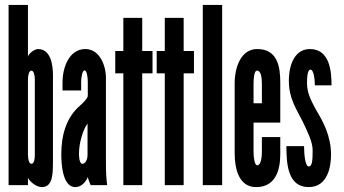

<svg xmlns="http://www.w3.org/2000/svg" viewBox="-20 -755 1401 783"><path d="M15 0H94V-30C99 -18 125 8 151 8C200 8 195 -60 196 -99V-448C196 -493 186 -555 135 -555C121 -555 97 -537 94 -524V-735H15ZM94 -431C94 -447 98 -467 108 -467C117 -467 122 -450 122 -431V-125C122 -105 119 -87 108 -87C98 -87 94 -106 94 -125Z M338 -363C335 -352 319 -335 306 -324C250 -276 230 -203 230 -127C230 -93 233 8 287 8C311 8 330 -12 338 -33C339 -27 347 -5 350 0H417C414 -24 412 -46 412 -95V-431C414 -482 389 -555 328 -555C262 -555 235 -480 235 -419V-386H311V-422C311 -436 315 -468 325 -468C334 -468 338 -439 338 -422ZM337 -124C337 -105 329 -87 316 -87C302 -87 302 -125 302 -128C302 -172 319 -228 337 -251Z M483 -682V-547H450V-456H483V0H560V-456H602V-547H560V-682Z M652 -682V-547H619V-456H652V0H729V-456H771V-547H729V-682Z M886 0V-735H807V0Z M1048 -196V-136C1048 -117 1045 -81 1029 -81C1018 -81 1014 -114 1014 -136V-255H1123V-418C1123 -481 1113 -555 1029 -555C962 -555 937 -480 937 -415V-130C937 -67 954 8 1024 8C1101 8 1123 -56 1123 -127V-196ZM1014 -411C1014 -427 1015 -467 1028 -467C1045 -467 1048 -438 1048 -411V-334H1014Z M1332 -407C1332 -461 1326 -555 1244 -555C1184 -555 1158 -495 1158 -425C1158 -354 1188 -312 1214 -260C1234 -218 1255 -177 1255 -142C1255 -100 1253 -76 1239 -76C1225 -76 1220 -124 1220 -159H1148C1148 -85 1154 8 1239 8C1317 8 1330 -77 1330 -124C1330 -202 1296 -262 1270 -305C1255 -334 1232 -371 1232 -414C1232 -435 1233 -471 1246 -471C1261 -471 1264 -424 1264 -407Z"/></svg>

Font: League Gothic Condensed
Style: Regular
Weight: 400
Width: 3
Designer: Tyler Finck
Foundry: The League of Moveable Type
Version: Version 1.001;PS 001.001;hotconv 1.0.56;makeotf.lib2.0.21325